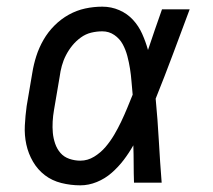

<svg xmlns="http://www.w3.org/2000/svg" viewBox="-20 -548 640 576"><path d="M221 8Q192 8 164 1Q136 -6 114.5 -22.5Q93 -39 79 -63Q65 -87 59 -114.5Q53 -142 54.5 -171.5Q56 -201 60 -230L77 -330Q81 -355 89 -380Q97 -405 110.5 -428.5Q124 -452 143.5 -471.5Q163 -491 186.5 -504Q210 -517 235.5 -522.5Q261 -528 287 -528Q314 -528 338 -517.5Q362 -507 379 -488.5Q396 -470 406.5 -446.5Q417 -423 424 -398Q434 -428 444.5 -458.5Q455 -489 466 -520H549Q524 -453 499 -386Q474 -319 447 -252Q453 -189 456.5 -126Q460 -63 465 0H382Q381 -28 381 -56Q381 -84 380 -112Q367 -89 351 -68Q335 -47 315 -29.5Q295 -12 270.5 -2Q246 8 221 8ZM221 -66Q243 -66 262.5 -78Q282 -90 296.5 -107Q311 -124 322.5 -143.5Q334 -163 343.5 -183Q353 -203 361.5 -223.5Q370 -244 378 -264Q376 -284 374.5 -303.5Q373 -323 370 -342Q367 -361 362 -380Q357 -399 348 -415.5Q339 -432 323 -443Q307 -454 287 -454Q270 -454 253.5 -450Q237 -446 222.5 -435.5Q208 -425 197 -411.5Q186 -398 178 -382.5Q170 -367 165.5 -350.5Q161 -334 159 -318L142 -218Q139 -201 138 -183.5Q137 -166 138.5 -149.5Q140 -133 145.5 -117Q151 -101 161.5 -89Q172 -77 188 -71.5Q204 -66 221 -66Z"/></svg>

Font: Iosevka Etoile Oblique
Style: Regular
Weight: 400
Italic angle: -9°
Designer: Belleve Invis
Foundry: Belleve Invis
Version: Version 15.5.2; ttfautohint (v1.8.4)